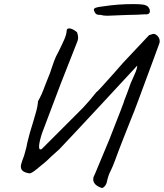

<svg xmlns="http://www.w3.org/2000/svg" viewBox="-20 -839 801 939"><path d="M761 -638Q761 -630 759 -626L733 -555Q630 -275 627 -272Q613 -237 585 -166Q557 -95 542 -53Q532 -26 521 -3Q510 16 502 53Q499 65 490 74Q481 83 474 79Q436 65 436 38Q436 31 437 28Q438 28 476 -64L514 -155Q588 -342 589 -351Q594 -362 599 -376.5Q604 -391 607 -398Q620 -437 628 -452Q637 -471 644 -488.5Q651 -506 651 -518Q591 -453 460.5 -312.5Q330 -172 270 -109Q263 -103 231 -74Q204 -47 189 -36Q183 -31 158.5 -11Q134 9 124 9Q101 5 91.5 -3Q82 -11 82 -24Q82 -35 89 -53.5Q96 -72 98 -78Q112 -126 114 -143Q122 -179 144 -249Q146 -257 155 -287Q164 -317 166 -344Q184 -375 200 -420L217 -463Q224 -478 234 -510Q246 -546 254 -563Q263 -580 265 -584Q283 -620 294 -645Q305 -670 306 -688Q306 -700 318 -700Q329 -700 343 -691.5Q357 -683 358 -678Q362 -664 362 -655Q362 -647 359 -638L276 -427L185 -186Q171 -142 171 -122Q171 -103 184 -110L386 -312Q419 -347 451 -388Q458 -391 539 -483L582 -532L709 -667L728 -673Q739 -675 750 -663.5Q761 -652 761 -638ZM473 -766Q459 -766 453.5 -768.5Q448 -771 444 -778Q439 -788 439 -791Q439 -798 449 -801.5Q459 -805 485 -808Q556 -819 631 -819Q659 -819 676 -817Q693 -815 703 -807Q713 -796 713 -785Q713 -766 687 -769Q674 -768 651 -767Q628 -766 607 -766L579 -765Q513 -762 505 -762Q485 -762 473 -766Z"/></svg>

Font: Caveat
Style: Regular
Weight: 400
Designer: Pablo Impallari
Foundry: Pablo Impallari
Version: Version 1.500; ttfautohint (v1.6)